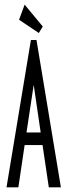

<svg xmlns="http://www.w3.org/2000/svg" viewBox="-20 -806 290 826"><path d="M147 -664 164 -692 86 -786 62 -721ZM190 0H242L137 -634H113L8 0H59L86 -182H163ZM125 -441 155 -236H94Z"/></svg>

Font: Inconsolata UltraCondensed Thin
Style: Regular
Weight: 100
Width: 1
Monospace: yes
Designer: Raph Levien, Cyreal, Brenton Simpson
Foundry: Raph Levien, Cyreal, Google
Version: Version 3.100